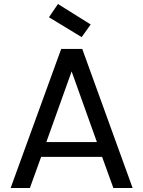

<svg xmlns="http://www.w3.org/2000/svg" viewBox="-20 -937 714 957"><path d="M489 -155H185L129 0H33L285 -693H390L641 0H545ZM337 -581 211 -229H463ZM269 -917 432 -815 387 -752 224 -851Z"/></svg>

Font: Poppins
Style: Regular
Weight: 400
Designer: Ninad Kale (Devanagari), Jonny Pinhorn (Latin)
Foundry: Indian Type Foundry
Version: Version 3.002 2017